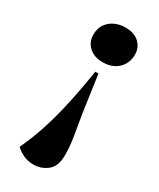

<svg xmlns="http://www.w3.org/2000/svg" viewBox="-195 -590 738 891"><g transform="rotate(30 173.5 -144.5)"><path d="M226 -82Q238 -12 245.5 35Q253 82 253 129Q253 187 220.5 212.5Q188 238 147 238Q116 238 90.5 225.5Q65 213 51 198Q79 140 101.5 73Q124 6 143.5 -79.5Q163 -165 181 -279H198ZM301 -440Q301 -393 270 -363.5Q239 -334 188 -334Q142 -334 114.5 -359.5Q87 -385 87 -423Q87 -459 104 -482Q121 -505 146.5 -516Q172 -527 199 -527Q249 -527 275 -501.5Q301 -476 301 -440Z"/></g></svg>

Font: Literata 72pt ExtraBold
Style: Italic
Weight: 800
Italic angle: -2°
Designer: Latin by Veronika Burian and Jose Scaglione. Greek by Irene Vlachou. Cyrillic by Vera Evstafieva
Foundry: TypeTogether
Version: Version 3.002